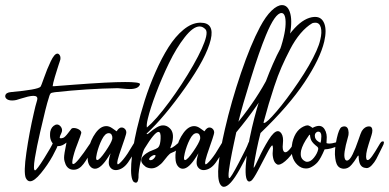

<svg xmlns="http://www.w3.org/2000/svg" viewBox="-105 -742 1511 746"><path d="M11.7 -37.6Q1.5 -37.6 -4.9 -50.8Q-13.7 -72.3 -2.4 -149.4Q8.8 -226.6 26.4 -302.7Q32.2 -329.6 39.1 -352.1Q39.6 -353 39.6 -354.5Q43 -369.6 24.9 -369.6Q16.1 -369.6 2.9 -366.5Q-10.3 -363.3 -23.9 -358.9Q-37.6 -354.5 -41.5 -353.5Q-49.3 -351.6 -57.6 -351.6Q-71.8 -351.6 -78.9 -357.4Q-85.9 -363.3 -84.5 -370.6Q-82 -382.8 -61.5 -384.3Q41.5 -393.6 52.2 -404.8Q54.7 -407.2 66.2 -440.2Q77.6 -473.1 92 -503.4Q106.4 -533.7 118.2 -533.7Q121.6 -533.7 124.5 -530.8Q131.8 -523.4 129.4 -510.3Q128.4 -506.8 126.2 -500.2Q124 -493.7 123 -490.7Q121.1 -484.4 116.5 -470.2Q111.8 -456.1 108.2 -443.4Q104.5 -430.7 102.1 -420.9Q100.1 -411.1 99.6 -407.2H107.4Q112.3 -407.2 184.6 -413.1Q317.9 -423.3 381.3 -423.3Q394.5 -423.3 405 -422.9Q415.5 -422.4 423.6 -421.4Q431.6 -420.4 435.5 -418.7Q439.5 -417 439 -414.6Q433.6 -396 398.9 -396Q388.7 -396 372.3 -397.7Q356 -399.4 352.5 -399.4H352.1Q234.4 -397.5 108.9 -383.8Q103.5 -383.3 100.1 -382.3Q96.7 -381.3 94.5 -380.9Q92.3 -380.4 90.6 -377.4Q88.9 -374.5 88.4 -373.8Q87.9 -373 86.2 -367.4Q84.5 -361.8 84 -359.9Q74.7 -332.5 51.3 -230Q44.4 -200.2 39.3 -175.3Q34.2 -150.4 30.5 -127.9Q26.9 -105.5 26.9 -92.8Q26.9 -80.1 31.2 -80.1Q37.1 -80.1 66.7 -127.2Q96.2 -174.3 101.1 -187.5Q104 -196.3 113.3 -196.3Q117.7 -196.3 120.4 -193.4Q123 -190.4 122.1 -185.1Q118.7 -170.9 99.6 -136.2Q80.6 -101.6 54.4 -69.6Q28.3 -37.6 11.7 -37.6Z M153.3 -188Q136.7 -174.3 122.1 -174.3Q110.4 -174.3 102.1 -182.6Q93.8 -190.9 90.8 -203.6Q89.4 -210 89.4 -216.3Q89.4 -226.1 90.3 -230.5Q94.2 -250 110.8 -257.3Q113.8 -258.3 116.2 -258.3Q123.5 -258.3 129.6 -251.7Q135.7 -245.1 136.2 -236.3Q136.2 -230 132.8 -223.6Q127 -211.9 127 -208Q127 -204.6 131.3 -204.6Q135.3 -204.6 140.6 -206.5Q147.5 -209 159.7 -225.1Q171.9 -241.2 172.9 -242.2Q175.3 -244.6 181.6 -244.6Q191.4 -244.6 200.9 -239.3Q210.4 -233.9 210.9 -226.1V-225.6Q208 -214.4 197.5 -187.3Q187 -160.2 184.1 -149.9Q182.6 -145 180.7 -137.7L178.7 -129.9Q175.8 -117.2 175.8 -111.3Q175.8 -104.5 179.7 -104.5Q191.9 -104.5 244.6 -183.6Q252 -192.9 256.3 -192.9Q261.2 -192.9 261.2 -186Q261.2 -177.7 254.9 -166.5Q252.4 -162.1 245.4 -148.2Q238.3 -134.3 232.9 -125Q227.5 -115.7 219.2 -104.7Q210.9 -93.8 201.4 -88.1Q191.9 -82.5 181.6 -82.5Q174.3 -82.5 170.4 -84Q152.3 -89.4 146 -114.7Q144 -121.1 144 -128.9Q143.6 -141.1 153.3 -188Z M317.4 -224.6Q303.2 -224.6 290.8 -199.7Q278.3 -174.8 271.5 -146.5Q269.5 -136.7 268.6 -130.9Q268.1 -120.1 272.5 -120.1Q281.7 -120.1 304.7 -153.6Q327.6 -187 331.1 -201.7Q331.5 -203.1 331.5 -205.6Q332 -212.4 328.6 -218.5Q325.2 -224.6 317.4 -224.6ZM419.9 -192.9Q419.9 -193.4 421.4 -193.4Q424.8 -193.4 429 -190.9Q433.1 -188.5 432.6 -185.1Q432.6 -184.1 431.6 -182.1Q430.2 -179.2 422.4 -162.4Q414.6 -145.5 408.4 -135.3Q402.3 -125 392.6 -111.1Q382.8 -97.2 371.1 -89.6Q359.4 -82 346.7 -81.1Q335 -80.6 327.1 -87.6Q319.3 -94.7 317.9 -105Q316.9 -111.8 318.6 -122.1Q320.3 -132.3 322.8 -139.6L324.7 -146.5Q321.3 -141.1 316.4 -133.3Q287.1 -86.4 264.2 -86.4Q254.9 -86.4 247.6 -93.3Q238.8 -101.6 236.3 -117.2Q234.9 -128.9 235.4 -140.6Q235.8 -151.4 239.3 -164.1Q247.1 -198.7 266.4 -225.3Q285.6 -252 308.1 -252Q319.3 -252 330.6 -244.1Q334 -241.7 337.2 -239.5Q340.3 -237.3 342 -236.1Q343.8 -234.9 345 -233.9Q346.2 -232.9 346.9 -232.4Q347.7 -231.9 348.1 -231.9Q348.6 -231.9 349.4 -233.4Q350.1 -234.9 352.5 -238Q355 -241.2 359.4 -244.1Q362.3 -246.6 367.7 -246.6Q375 -246.6 380.6 -240.7Q386.2 -234.9 385.7 -226.1Q385.7 -225.1 385 -222.4Q384.3 -219.7 384.3 -219.2Q381.8 -209 368.9 -172.6Q356 -136.2 352.5 -121.6Q350.6 -113.8 350.6 -110.8Q350.1 -103.5 353.5 -103.5Q354.5 -103.5 357.9 -106Q372.6 -118.2 391.1 -146Q400.4 -160.2 419.9 -192.9Z M671.4 -653.8Q671.4 -653.8 674.3 -653.8Q729 -653.8 713.9 -588.4Q697.3 -518.1 615 -401.9Q532.7 -285.6 464.8 -223.1Q464.8 -220.7 466.8 -220.7Q469.2 -220.7 479 -229.2Q488.8 -237.8 502.7 -246.3Q516.6 -254.9 528.8 -254.9Q543 -254.9 554.2 -244.1Q572.8 -227.1 564.5 -190.9Q563 -183.6 557.1 -168.9Q556.6 -166 558.1 -166Q558.6 -166 565.4 -169.4Q572.3 -172.9 588.9 -187.5Q596.2 -196.3 602.5 -192.4Q608.9 -188.5 603 -178.2Q590.3 -164.6 583 -159.2Q575.7 -153.8 560.1 -147.5Q554.7 -145.5 546.1 -135.5Q537.6 -125.5 529.5 -115Q521.5 -104.5 509 -96.2Q496.6 -87.9 483.9 -87.9Q472.7 -87.9 461.9 -93.3Q440.4 -109.4 444.3 -124Q447.3 -134.8 463.4 -146Q474.6 -153.8 488 -158.4Q501.5 -163.1 507.6 -167.5Q513.7 -171.9 516.6 -184.1Q518.6 -193.4 519 -203.1Q520.5 -229.5 510.7 -229.5Q496.1 -229.5 457 -165.5Q450.7 -155.8 443.8 -126Q432.1 -76.2 433.1 -51.3L431.6 -42.5Q429.2 -32.2 422.9 -32.2Q419.9 -32.2 414.6 -35.2Q401.4 -48.3 405 -105.2Q408.7 -162.1 426.8 -240.7Q439.9 -296.9 457.5 -352.3Q475.1 -407.7 499.3 -462.4Q523.4 -517.1 549.8 -558.8Q576.2 -600.6 607.9 -626.7Q639.6 -652.8 671.4 -653.8ZM465.8 -246.6Q501 -275.9 552.2 -345.2Q603.5 -414.6 645.3 -487.8Q687 -561 695.8 -599.6Q700.2 -619.6 694.3 -627Q683.6 -639.2 670.4 -639.2Q645.5 -639.2 612.8 -597.4Q580.1 -555.7 551.5 -496.6Q522.9 -437.5 500.7 -378.4Q478.5 -319.3 469.2 -280.3Q463.4 -255.9 465.8 -246.6ZM487.3 -137.2Q475.6 -130.4 474.6 -124.5Q474.1 -122.1 475.6 -120.8Q477.1 -119.6 480 -119.6Q489.3 -119.6 497.1 -131.3Q501.5 -138.7 497.3 -139.6Q493.2 -140.6 487.3 -137.2Z M658.7 -224.6Q644.5 -224.6 632.1 -199.7Q619.6 -174.8 612.8 -146.5Q610.8 -136.7 609.9 -130.9Q609.4 -120.1 613.8 -120.1Q623 -120.1 646 -153.6Q668.9 -187 672.4 -201.7Q672.9 -203.1 672.9 -205.6Q673.3 -212.4 669.9 -218.5Q666.5 -224.6 658.7 -224.6ZM761.2 -192.9Q761.2 -193.4 762.7 -193.4Q766.1 -193.4 770.3 -190.9Q774.4 -188.5 773.9 -185.1Q773.9 -184.1 772.9 -182.1Q771.5 -179.2 763.7 -162.4Q755.9 -145.5 749.8 -135.3Q743.7 -125 733.9 -111.1Q724.1 -97.2 712.4 -89.6Q700.7 -82 688 -81.1Q676.3 -80.6 668.5 -87.6Q660.6 -94.7 659.2 -105Q658.2 -111.8 659.9 -122.1Q661.6 -132.3 664.1 -139.6L666 -146.5Q662.6 -141.1 657.7 -133.3Q628.4 -86.4 605.5 -86.4Q596.2 -86.4 588.9 -93.3Q580.1 -101.6 577.6 -117.2Q576.2 -128.9 576.7 -140.6Q577.1 -151.4 580.6 -164.1Q588.4 -198.7 607.7 -225.3Q627 -252 649.4 -252Q660.6 -252 671.9 -244.1Q675.3 -241.7 678.5 -239.5Q681.6 -237.3 683.3 -236.1Q685.1 -234.9 686.3 -233.9Q687.5 -232.9 688.2 -232.4Q689 -231.9 689.5 -231.9Q689.9 -231.9 690.7 -233.4Q691.4 -234.9 693.8 -238Q696.3 -241.2 700.7 -244.1Q703.6 -246.6 709 -246.6Q716.3 -246.6 721.9 -240.7Q727.5 -234.9 727.1 -226.1Q727.1 -225.1 726.3 -222.4Q725.6 -219.7 725.6 -219.2Q723.1 -209 710.2 -172.6Q697.3 -136.2 693.8 -121.6Q691.9 -113.8 691.9 -110.8Q691.4 -103.5 694.8 -103.5Q695.8 -103.5 699.2 -106Q713.9 -118.2 732.4 -146Q741.7 -160.2 761.2 -192.9Z M872.6 -184.6Q864.7 -153.3 826.7 -84.7Q788.6 -16.1 764.6 -16.1Q755.9 -16.1 749.5 -27.8Q729 -67.9 769 -240.7Q793.5 -347.2 831.3 -458.3Q869.1 -569.3 905.3 -637.2Q927.7 -679.2 950.2 -700.7Q972.7 -722.2 990.7 -722.2Q1014.6 -722.2 1023.2 -688Q1031.7 -653.8 1018.6 -592.3Q1001.5 -519.5 951.2 -426.5Q900.9 -333.5 813 -228Q812.5 -225.1 809.6 -211.9Q806.6 -198.7 803.5 -183.6Q800.3 -168.5 796.4 -149.4Q792.5 -130.4 789.6 -113.3Q786.6 -96.2 784.7 -81.8Q782.7 -67.4 783 -58.6Q783.2 -49.8 786.1 -49.8Q791.5 -49.8 823 -109.9Q854.5 -169.9 858.9 -183.6Q861.8 -193.4 868.7 -194.3Q872.6 -194.8 873 -189.9Q873.5 -187.5 872.6 -184.6ZM821.3 -269Q894.5 -359.9 938.2 -445.6Q981.9 -531.2 997.1 -597.7Q1003.9 -626 1004.6 -647.7Q1005.4 -669.4 1001.2 -680.4Q997.1 -691.4 988.8 -691.4Q963.9 -691.4 928.2 -605Q902.3 -542.5 868.7 -434.1Q835 -325.7 822.8 -274.4Q821.8 -270.5 821.3 -269Z M1040.5 -193.8Q1044.9 -198.2 1048.8 -194.6Q1052.7 -190.9 1050.8 -184.1Q1037.6 -150.4 1014.2 -126.2Q990.7 -102.1 976.6 -102.1Q974.1 -102.1 973.1 -102.5Q961.4 -107.9 957.3 -123.8Q953.1 -139.6 954.8 -153.1Q956.5 -166.5 954.6 -174.8Q954.1 -176.8 952.6 -176.8Q948.2 -176.8 932.4 -146.2Q916.5 -115.7 898.2 -81.1Q879.9 -46.4 871.6 -40Q866.7 -36.6 862.8 -36.6Q846.2 -38.6 849.9 -98.1Q853.5 -157.7 874 -246.1Q891.1 -319.3 915.3 -390.4Q939.5 -461.4 970.5 -526.4Q1001.5 -591.3 1039.8 -632.6Q1078.1 -673.8 1116.2 -676.3H1119.6Q1145 -676.3 1155 -650.6Q1165 -625 1154.8 -580.6Q1139.2 -514.2 1078.4 -422.6Q1017.6 -331.1 907.2 -225.1Q901.9 -205.1 899.4 -193.4Q891.6 -159.2 885.7 -126Q879.9 -92.8 880.9 -89.8Q883.8 -91.3 900.4 -127.4Q917 -163.6 938.2 -198Q959.5 -232.4 974.6 -232.4Q982.4 -232.4 988.8 -222.7Q997.1 -209.5 994.1 -183.3Q991.2 -157.2 999.5 -151.9Q1001 -150.4 1003.9 -150.4Q1011.2 -150.4 1022.7 -164.6Q1034.2 -178.7 1040.5 -193.8ZM918.9 -266.1Q919.4 -264.2 920.9 -264.2Q931.2 -264.2 969.7 -309.3Q1008.3 -354.5 1054.4 -422.6Q1100.6 -490.7 1124.5 -544.4Q1135.3 -568.4 1139.6 -588.4Q1146.5 -616.2 1141.6 -635Q1136.7 -653.8 1120.1 -653.8Q1114.3 -653.8 1108.4 -651.9Q1085 -638.2 1062.7 -612.1Q1040.5 -585.9 1022 -550Q1003.4 -514.2 989 -481.4Q974.6 -448.7 960.4 -405.5Q946.3 -362.3 939.2 -338.4Q932.1 -314.5 922.9 -280.3Q920.4 -270.5 918.9 -266.1Z M1075.7 -118.2Q1082 -113.3 1088.4 -113.3Q1102.1 -113.3 1114.7 -129.2Q1127.4 -145 1130.9 -160.2L1131.3 -162.6Q1131.8 -165.5 1130.9 -167.7Q1129.9 -169.9 1128.7 -171.1Q1127.4 -172.4 1124.5 -174.6Q1121.6 -176.8 1120.1 -178.2Q1104.5 -191.4 1101.6 -204.1Q1099.6 -211.9 1099.6 -216.8Q1099.1 -222.2 1092.8 -212.4Q1070.8 -181.6 1064.9 -157.2Q1063.5 -149.9 1063.5 -142.6Q1063.5 -128.4 1073.2 -120.1ZM1129.4 -230.5Q1118.2 -226.6 1118.2 -214.8Q1118.2 -199.7 1133.3 -190.9Q1140.1 -187 1140.6 -187.5Q1141.1 -188 1142.6 -197.8Q1143.6 -205.6 1143.6 -212.4Q1143.6 -230.5 1131.3 -230.5ZM1156.2 -161.6Q1141.1 -126 1129.4 -112.3Q1118.7 -100.1 1104.5 -92.8Q1095.2 -87.4 1083.5 -87.4Q1065.4 -87.4 1050.8 -101.3Q1036.1 -115.2 1030.8 -135.3Q1027.8 -145.5 1027.8 -156.7Q1027.3 -171.4 1031.2 -189.5Q1043.5 -241.2 1083 -253.9Q1087.4 -254.4 1089.4 -254.9Q1091.3 -255.4 1094.7 -253.9Q1098.1 -252.4 1099.6 -251.7Q1101.1 -251 1104.5 -248.5Q1107.9 -246.1 1109.4 -245.1Q1123.5 -252.9 1134.3 -252.9Q1151.9 -252.9 1160.6 -231Q1164.6 -219.7 1164.6 -209.5Q1164.6 -204.6 1163.6 -186Q1168 -184.1 1174.8 -184.1Q1183.6 -184.1 1198 -188.2Q1212.4 -192.4 1213.4 -192.4Q1220.2 -193.4 1220.2 -188Q1220.2 -181.2 1209 -175.8Q1181.6 -162.6 1156.2 -161.6Z M1248.5 -215.3Q1248.5 -214.8 1244.9 -201.4Q1241.2 -188 1238.8 -178.2Q1232.4 -150.4 1232.9 -136.2Q1233.9 -120.1 1241.2 -118.2H1243.2Q1253.4 -118.2 1265.1 -142.3Q1276.9 -166.5 1287.1 -197Q1297.4 -227.5 1300.8 -232.9Q1312.5 -251 1328.6 -251Q1341.3 -251 1341.8 -235.4Q1341.8 -227.1 1338.4 -216.8Q1323.7 -170.9 1321.3 -160.6Q1317.4 -145 1317.4 -133.3Q1317.4 -126.5 1319.8 -121.6Q1321.3 -120.1 1323.7 -120.1Q1330.1 -120.1 1341.3 -136Q1352.5 -151.9 1363 -170.2Q1373.5 -188.5 1376.5 -190.9Q1381.3 -192.9 1382.3 -192.9Q1386.7 -192.9 1386.7 -188Q1386.7 -182.6 1381.3 -172.9Q1379.4 -169.4 1371.6 -153.1Q1363.8 -136.7 1356.9 -124Q1350.1 -111.3 1339.6 -100.1Q1329.1 -88.9 1319.8 -88.9Q1317.4 -88.9 1316.4 -89.4Q1296.4 -90.8 1291 -112.8Q1288.6 -122.6 1288.6 -130.9V-134.3Q1288.1 -137.7 1287.1 -137.7Q1285.6 -137.7 1281.7 -130.9Q1274.9 -119.6 1271.7 -115.5Q1268.6 -111.3 1261.5 -102.5Q1254.4 -93.8 1246.8 -90.1Q1239.3 -86.4 1231 -86.4Q1226.6 -86.4 1221.7 -87.9Q1205.1 -92.3 1199.7 -115.2Q1197.3 -125.5 1196.3 -142.1Q1195.8 -168.9 1203.6 -204.6Q1211.9 -241.7 1221.7 -248Q1227.5 -251 1232.4 -251Q1248.5 -251 1249.5 -227.5Q1249.5 -219.2 1248.5 -215.3Z"/></svg>

Font: Sintesa 4
Style: 4
Weight: 400
Version: Version 001.000